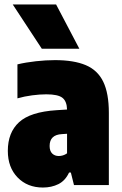

<svg xmlns="http://www.w3.org/2000/svg" viewBox="-20 -828 544 859"><path d="M172 11Q102.5 11 58.8 -34Q15 -79 15 -153Q15 -235 65.2 -281.2Q115.5 -327.5 233 -335L280 -338Q279 -375 259.2 -390.5Q239.5 -406 187 -406Q158 -406 123.8 -401.5Q89.5 -397 58 -388V-540Q95.5 -549 140.5 -554Q185.5 -559 226 -559Q310.5 -559 363.8 -536.5Q417 -514 442 -462.2Q467 -410.5 467 -323V0H311L297 -56H289Q272 -19.5 241.2 -4.2Q210.5 11 172 11ZM202 -175Q202 -152.5 213.5 -141.2Q225 -130 243 -130Q252 -130 261.5 -132.8Q271 -135.5 280 -142V-229.5L257 -228Q202 -225 202 -175ZM167 -610 37 -808H231L335 -610Z"/></svg>

Font: Encode Sans Condensed Condensed Black
Style: Regular
Weight: 900
Width: 3
Designer: Multiple Designers
Foundry: Impallari Type
Version: Version 3.000; ttfautohint (v1.8.3) -l 8 -r 50 -G 200 -x 14 